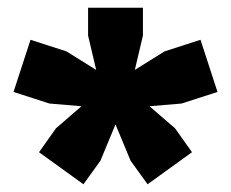

<svg xmlns="http://www.w3.org/2000/svg" viewBox="-20 -828 598 497"><path d="M367 -553 433 -496 477 -434 362 -351 318 -412 279 -506 240 -412 196 -351 81 -434 125 -496 191 -553 108 -560 15 -590 59 -725 152 -695 229 -647 208 -736V-808H350V-736L329 -647L406 -695L499 -725L543 -590L450 -560Z"/></svg>

Font: Encode Sans Expanded Expanded Black
Style: Regular
Weight: 900
Width: 7
Designer: Multiple Designers
Foundry: Impallari Type
Version: Version 3.000; ttfautohint (v1.8.3) -l 8 -r 50 -G 200 -x 14 